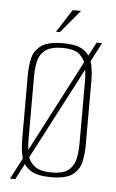

<svg xmlns="http://www.w3.org/2000/svg" viewBox="-50 -666 440 728"><g transform="rotate(5 170.5 -302.5)"><path d="M16 26 298 -516H319L36 26ZM171 7Q114 7 88 -12.5Q62 -32 55.5 -62.5Q49 -93 49 -125V-372Q49 -404 55.5 -434Q62 -464 88 -483.5Q114 -503 171 -503Q228 -503 253 -483.5Q278 -464 284.5 -434Q291 -404 291 -372V-125Q291 -93 284.5 -62.5Q278 -32 252.5 -12.5Q227 7 171 7ZM171 -11Q217 -11 237 -29Q257 -47 262 -74.5Q267 -102 267 -130V-367Q267 -395 262 -422Q257 -449 237 -467Q217 -485 171 -485Q125 -485 104 -467Q83 -449 78 -422Q73 -395 73 -367V-130Q73 -102 78 -74.5Q83 -47 104 -29Q125 -11 171 -11ZM141 -544 197 -631H229L156 -544Z"/></g></svg>

Font: Alumni Sans Thin
Style: Regular
Weight: 100
Designer: Robert E. Leuschke
Foundry: Robert E. Leuschke
Version: Version 1.018